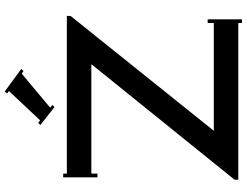

<svg xmlns="http://www.w3.org/2000/svg" viewBox="-132 -861 1008 784"><g transform="rotate(-90 372.0 -469.0)"><path d="M262.3 -817.5 272.5 -809 392.3 -936.5 382.1 -944.1 390.6 -953.5 482.4 -886.3 473.9 -877 463.7 -884.6 324.3 -768.2 335.4 -759.7 326.9 -750.3 253.8 -808.1ZM670 -125H685V15H670V0H30V-15L502 -600H55V-575H40V-715H55V-700H699V-685L230 -100H670Z"/></g></svg>

Font: Copperplate CC
Style: Regular
Weight: 400
Designer: indestructible type*
Foundry: Cowboy Collective
Version: Version 1.000